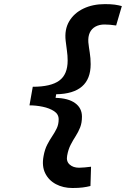

<svg xmlns="http://www.w3.org/2000/svg" viewBox="-20 -814 626 938"><path d="M334 104.5Q288.6 104.5 253.2 85.7Q217.8 66.9 200.7 32Q183.6 -2.9 192.9 -51.8Q198.7 -84 210.7 -107.2Q222.7 -130.4 235.6 -149.4Q248.5 -168.5 257.6 -187.7Q266.6 -207 266.6 -231.4Q266.6 -256.3 244.1 -271Q221.7 -285.6 188.7 -292.5Q155.8 -299.3 124 -299.3L140.1 -390.1Q228.5 -390.1 269.5 -420.2Q310.5 -450.2 310.5 -518.1Q310.5 -542.5 306.9 -567.1Q303.2 -591.8 300.8 -614.7Q294.4 -669.9 318.1 -710Q341.8 -750 387.5 -772Q433.1 -793.9 492.7 -793.9Q521.5 -793.9 540.5 -791.3Q559.6 -788.6 575.2 -784.2L547.4 -689.5Q531.7 -691.9 517.3 -693.1Q502.9 -694.3 490.7 -694.3Q465.3 -694.3 446.5 -684.1Q427.7 -673.8 418.7 -654.5Q409.7 -635.3 411.6 -607.4Q414.1 -583.5 418.5 -556.9Q422.9 -530.3 422.9 -500.5Q422.9 -356.4 254.4 -353.5L251.5 -335.9Q313.5 -334.5 346.9 -310.3Q380.4 -286.1 380.4 -244.1Q380.4 -213.9 371.6 -191.7Q362.8 -169.4 349.9 -149.4Q336.9 -129.4 325.2 -106.7Q313.5 -84 308.1 -53.7Q302.7 -25.9 320.1 -10.3Q337.4 5.4 366.2 5.4Q378.4 5.4 393.6 3.9Q408.7 2.4 424.8 0.5L421.9 94.7Q404.8 99.1 384.3 101.8Q363.8 104.5 334 104.5Z"/></svg>

Font: Cascadia Mono Medium
Style: Italic
Weight: 500
Italic angle: -10°
Monospace: yes
Designer: Aaron Bell
Foundry: Saja Typeworks
Version: Version 2407.024